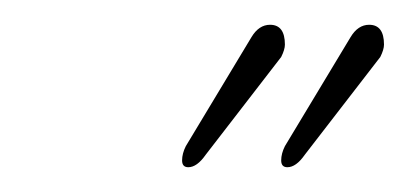

<svg xmlns="http://www.w3.org/2000/svg" viewBox="-20 -551 330 155"><path d="M207 -505 146 -426Q139 -416 132 -416Q127 -416 127 -421.5Q127 -427 130 -433L183 -521Q189 -531 198 -531Q210 -531 210 -515Q210 -511 207 -505ZM287 -505 226 -426Q219 -416 212 -416Q207 -416 207 -421.5Q207 -427 210 -433L263 -521Q269 -531 278 -531Q290 -531 290 -515Q290 -511 287 -505Z"/></svg>

Font: Mr De Haviland
Style: Regular
Weight: 400
Designer: Alejandro Paul
Foundry: Alejandro Paul
Version: Version 1.000